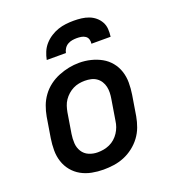

<svg xmlns="http://www.w3.org/2000/svg" viewBox="-137 -855 874 969"><g transform="rotate(-20 300.0 -371.0)"><path d="M254 8Q223 8 192 2Q161 -4 135 -18.5Q109 -33 90 -56Q71 -79 61.5 -108Q52 -137 52 -168.5Q52 -200 57 -232L75 -342Q80 -370 90 -397Q100 -424 117.5 -448Q135 -472 159 -490Q183 -508 210.5 -519Q238 -530 265.5 -535.5Q293 -541 321 -541Q353 -541 383.5 -533.5Q414 -526 440 -511.5Q466 -497 485 -474Q504 -451 513.5 -422Q523 -393 523 -361.5Q523 -330 518 -298L500 -188Q495 -160 485 -133Q475 -106 457.5 -82.5Q440 -59 416 -40.5Q392 -22 365 -11Q338 0 310 4Q282 8 254 8ZM256 -84Q273 -84 289 -87Q305 -90 320.5 -97Q336 -104 349 -115.5Q362 -127 371.5 -141.5Q381 -156 386.5 -171.5Q392 -187 394 -203L412 -313Q415 -330 415.5 -346.5Q416 -363 412.5 -378.5Q409 -394 400.5 -407.5Q392 -421 379 -430Q366 -439 350 -442.5Q334 -446 317 -446Q301 -446 285 -443Q269 -440 254 -432.5Q239 -425 226 -413.5Q213 -402 203.5 -388Q194 -374 189 -358.5Q184 -343 181 -327L163 -217Q159 -192 160.5 -167.5Q162 -143 174.5 -123Q187 -103 209 -93.5Q231 -84 256 -84ZM173 -610Q177 -631 185.5 -651.5Q194 -672 209 -689Q224 -706 243.5 -718.5Q263 -731 283.5 -738Q304 -745 325.5 -747.5Q347 -750 368 -750Q389 -750 409.5 -747.5Q430 -745 448.5 -738Q467 -731 482 -718.5Q497 -706 506.5 -689Q516 -672 517.5 -651.5Q519 -631 516 -610H413Q415 -622 411.5 -633.5Q408 -645 398.5 -651.5Q389 -658 377 -660Q365 -662 353 -662Q341 -662 328.5 -660Q316 -658 304.5 -651.5Q293 -645 285.5 -633.5Q278 -622 276 -610Z"/></g></svg>

Font: Iosevka Curly SmBdEx
Style: Italic
Weight: 600
Width: 7
Italic angle: -9°
Monospace: yes
Designer: Belleve Invis
Foundry: Belleve Invis
Version: Version 11.1.0; ttfautohint (v1.8.3)